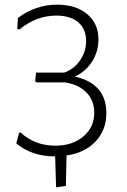

<svg xmlns="http://www.w3.org/2000/svg" viewBox="-20 -664 546 825"><path d="M221 141 217 8Q116 8 50 -48L62 -93L68 -95Q130 -38 218 -38Q291 -38 338 -77.5Q385 -117 385 -180Q385 -232 351.5 -266.5Q318 -301 259 -310H137L131 -315L135 -352H256Q298 -367 324 -404.5Q350 -442 350 -488Q350 -540 316 -568.5Q282 -597 222 -597Q136 -597 63 -537L54 -540L57 -587Q134 -644 225 -644Q306 -644 354.5 -603.5Q403 -563 403 -495Q403 -443 376 -400Q349 -357 302 -335Q437 -304 437 -178Q437 -105 390.5 -56Q344 -7 266 4L263 135Z"/></svg>

Font: Alegreya Sans Light
Style: Regular
Weight: 300
Designer: Juan Pablo del Peral
Foundry: Huerta Tipografica
Version: Version 2.007